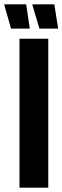

<svg xmlns="http://www.w3.org/2000/svg" viewBox="-61 -867 288 887"><path d="M29 0V-688H162V0ZM207 -735H121L89 -843V-847H190L207 -739ZM76 -735H-10L-41 -843V-847H60L76 -739Z"/></svg>

Font: Saira UltraCondensed Black
Style: Regular
Weight: 900
Width: 1
Designer: Hector Gatti with collaboration of the Omnibus-Type team
Foundry: Omnibus-Type
Version: Version 1.101